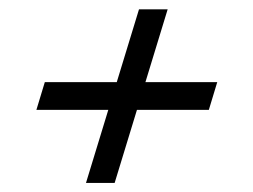

<svg xmlns="http://www.w3.org/2000/svg" viewBox="-20 -436 556 422"><path d="M169 -34 285.5 -415.5H348.5L232 -34ZM78.5 -255.5H457.5L439 -194.5H60Z"/></svg>

Font: Newsreader 16pt 16pt SemiBold
Style: Italic
Weight: 600
Italic angle: -17°
Version: Version 1.003